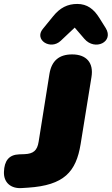

<svg xmlns="http://www.w3.org/2000/svg" viewBox="-60 -946 567 974"><path d="M51 8 82 6C265 -6 326 -74 349 -215L404 -555C416 -627 379 -670 306 -670C240 -670 202 -638 191 -572L136 -227C129 -182 109 -166 65 -164L37 -163C-15 -161 -38 -130 -40 -74C-42 -20 -5 12 51 8ZM248 -739 319 -806 368 -749C422 -686 520 -734 476 -804L444 -855C416 -900 382 -926 332 -926C282 -926 244 -906 210 -864L157 -799C112 -744 196 -690 248 -739Z"/></svg>

Font: SN Pro Black
Style: Italic
Weight: 900
Italic angle: -9°
Designer: Tobias Whetton
Foundry: Supernotes
Version: Version 1.001;Glyphs 3.2 (3249)